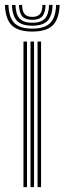

<svg xmlns="http://www.w3.org/2000/svg" viewBox="-43 -771 265 791"><path d="M111.7 0V-600H126.2V0ZM53.7 0V-600H68.2V0ZM82.7 0V-600H97.2V0ZM90 -641Q31.8 -641 5.7 -666.5Q-20.5 -692.1 -22.7 -750.7H-8.2Q-6.3 -698.3 16.5 -675.7Q39.4 -653.1 90 -653.1Q140.5 -653.1 163.3 -675.7Q186.2 -698.3 188.2 -750.7H202.7Q200.3 -692.1 174.1 -666.5Q148 -641 90 -641ZM90 -665.1Q46.7 -665.1 27.3 -685Q7.9 -704.9 6.3 -750.7H20.7Q22 -711.3 38.1 -694.3Q54.2 -677.2 90 -677.2Q125.7 -677.2 141.8 -694.3Q157.9 -711.3 159.2 -750.7H173.7Q172 -704.9 152.5 -685Q133 -665.1 90 -665.1ZM90 -689.3Q61.7 -689.3 48.9 -703.5Q36.2 -717.7 35.2 -750.7H48.1Q48.4 -724.3 58.6 -712.9Q68.8 -701.4 90 -701.4Q111.4 -701.4 121.6 -712.9Q131.8 -724.3 131.8 -750.7H144.7Q143.5 -717.7 130.9 -703.5Q118.3 -689.3 90 -689.3Z"/></svg>

Font: Big Shoulders Inline Thin
Style: Regular
Weight: 100
Designer: Patric King
Foundry: XO Type Co
Version: Version 2.002